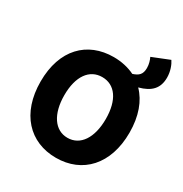

<svg xmlns="http://www.w3.org/2000/svg" viewBox="-188 -960 1064 1115"><g transform="rotate(30 343.5 -402.0)"><path d="M343 12C520 12 641 -115 641 -328C641 -438 609 -524 553 -581C632 -602 670 -642 670 -714C670 -756 655 -794 640 -816L525 -770C533 -754 541 -730 541 -704C541 -660 521 -644 484 -632C443 -652 395 -663 343 -663C166 -663 45 -542 45 -328C45 -115 166 12 343 12ZM343 -122C258 -122 204 -202 204 -328C204 -455 258 -529 343 -529C429 -529 482 -455 482 -328C482 -202 429 -122 343 -122Z"/></g></svg>

Font: DAIFUKU Sans
Style: Bold
Weight: 700
Designer: Original font ‘Source Han Sans JP’ : Paul D. Hunt
Foundry: Daifuku
Version: Version 1.000